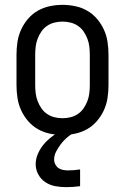

<svg xmlns="http://www.w3.org/2000/svg" viewBox="-20 -548 515 791"><path d="M238 8Q211 8 185 2.5Q159 -3 136 -16Q113 -29 95.5 -49.5Q78 -70 67 -94Q56 -118 52 -144.5Q48 -171 48 -197V-323Q48 -349 52 -375.5Q56 -402 67 -426Q78 -450 95.5 -470.5Q113 -491 136 -504Q159 -517 185 -522.5Q211 -528 238 -528Q264 -528 290 -522.5Q316 -517 339 -504Q362 -491 379.5 -470.5Q397 -450 408 -426Q419 -402 423 -375.5Q427 -349 427 -323V-197Q427 -171 423 -144.5Q419 -118 408 -94Q397 -70 379.5 -49.5Q362 -29 339 -16Q316 -3 290 2.5Q264 8 238 8ZM238 -61Q254 -61 270.5 -65Q287 -69 301 -78.5Q315 -88 324.5 -102Q334 -116 340 -131.5Q346 -147 348 -164Q350 -181 350 -197V-323Q350 -339 348 -356Q346 -373 340 -388.5Q334 -404 324.5 -418Q315 -432 301 -441.5Q287 -451 270.5 -455Q254 -459 238 -459Q221 -459 204.5 -455Q188 -451 174 -441.5Q160 -432 150.5 -418Q141 -404 135 -388.5Q129 -373 127 -356Q125 -339 125 -323V-197Q125 -181 127 -164Q129 -147 135 -131.5Q141 -116 150.5 -102Q160 -88 174 -78.5Q188 -69 204.5 -65Q221 -61 238 -61ZM252 223Q230 223 208 219Q186 215 167.5 203Q149 191 138 171Q127 151 127 129Q127 108 135 88.5Q143 69 155 53Q167 37 183 23.5Q199 10 217 -1L229 -8H283V0Q268 8 254.5 20Q241 32 230.5 46Q220 60 211.5 76Q203 92 203 109Q203 120 208 129.5Q213 139 221 144.5Q229 150 239.5 152Q250 154 260 154Q273 154 285 153Q297 152 310 150V219Q296 221 281.5 222Q267 223 252 223Z"/></svg>

Font: Iosevka QP
Style: Regular
Weight: 400
Designer: Belleve Invis
Foundry: Belleve Invis
Version: Version 20.0.0; ttfautohint (v1.8.4)